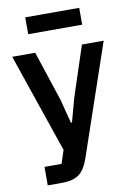

<svg xmlns="http://www.w3.org/2000/svg" viewBox="-99 -783 722 1044"><g transform="rotate(-10 262.0 -260.5)"><path d="M303 -246 394 -522H514L304 93Q291 130 273 154Q255 178 226.5 189Q198 200 155 200H78V98H172L196 25L9 -522H136L227 -246L261 -114H267ZM116 -628V-721H414V-628Z"/></g></svg>

Font: IBM Plex Sans SemiBold
Style: Regular
Weight: 600
Designer: Mike Abbink, Paul van der Laan, Pieter van Rosmalen
Foundry: Bold Monday
Version: Version 3.201